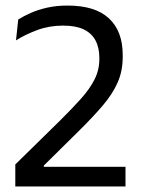

<svg xmlns="http://www.w3.org/2000/svg" viewBox="-20 -670 510 690"><path d="M35 0V-79L194.5 -235.5Q239.5 -280 271.2 -315.5Q303 -351 320 -385Q337 -419 337 -457.5V-462.5Q337 -499 323 -525Q309 -551 280.5 -564.5Q252 -578 207 -578Q157 -578 114 -562Q71 -546 37.5 -525L45.5 -600Q64.5 -612 90.5 -623.5Q116.5 -635 149.5 -642.5Q182.5 -650 223 -650Q322 -650 371.5 -604Q421 -558 421 -472.5V-465.5Q421 -415 403 -374Q385 -333 350.5 -292.2Q316 -251.5 267.5 -203.5L137.5 -75V-55.5L103.5 -70.5H431V0Z"/></svg>

Font: Anek Latin
Style: Regular
Weight: 400
Designer: Yesha Goshar
Foundry: Ek Type
Version: Version 1.003